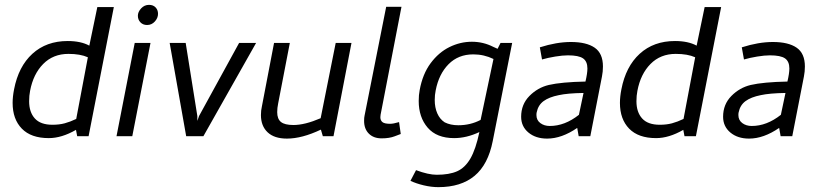

<svg xmlns="http://www.w3.org/2000/svg" viewBox="-20 -561 3374 791"><path d="M32 -137Q32 -163 38 -193Q56 -287 113.5 -339.5Q171 -392 259 -392Q313 -392 348 -373L381 -532H449L345 0H298L293 -26Q234 8 181 8Q108 8 70 -31Q32 -70 32 -137ZM294 -71 342 -325Q311 -339 262 -339Q199 -339 158 -297.5Q117 -256 104 -187Q100 -167 100 -144Q100 -99 123.5 -73Q147 -47 196 -47Q224 -47 246.5 -53Q269 -59 294 -71Z M548 -496Q548 -512 561.5 -526.5Q575 -541 594 -541Q611 -541 621 -530.5Q631 -520 631 -504Q631 -487 618 -472.5Q605 -458 586 -458Q569 -458 558.5 -469Q548 -480 548 -496ZM525 0H460L535 -384H600Z M747 0 679 -384H745L793 -83V-63L800 -83L965 -384H1035L818 0Z M1122 -99Q1122 -71 1137.5 -58.5Q1153 -46 1189 -46Q1236 -46 1301 -74L1363 -384H1428L1354 0H1310L1302 -27Q1224 10 1162 10Q1110 10 1082.5 -16Q1055 -42 1055 -87Q1055 -106 1059 -123L1109 -384H1174L1126 -135Q1122 -116 1122 -99Z M1624 -58 1631 -9Q1628 -8 1606 0.5Q1584 9 1552 9Q1519 9 1499.5 -10.5Q1480 -30 1480 -63Q1480 -77 1482 -85L1571 -533H1634L1551 -104Q1547 -86 1547 -78Q1547 -65 1555.5 -58Q1564 -51 1587 -51Q1601 -51 1624 -58Z M1851 8Q1779 8 1742 -35Q1705 -78 1705 -145Q1705 -170 1709 -190Q1721 -256 1754 -300.5Q1787 -345 1831.5 -367Q1876 -389 1924 -389Q1971 -389 2012 -368L2030 -360L2042 -384H2090L2010 20Q1991 117 1935 163.5Q1879 210 1786 210Q1757 210 1725.5 202.5Q1694 195 1671 184L1694 140Q1745 159 1779 159Q1831 159 1863.5 144.5Q1896 130 1918 92Q1940 54 1955 -17Q1902 8 1851 8ZM1960 -67 2013 -318Q1974 -337 1930 -337Q1868 -337 1828 -296.5Q1788 -256 1775 -189Q1771 -170 1771 -149Q1771 -118 1781.5 -94Q1792 -70 1812 -57Q1836 -45 1868 -45Q1918 -45 1960 -67Z M2213 -316 2204 -366Q2273 -388 2332 -388Q2396 -388 2430 -364.5Q2464 -341 2464 -287Q2464 -266 2460 -246L2412 0H2364L2358 -34Q2294 10 2234 10Q2187 10 2157 -15Q2127 -40 2127 -80Q2127 -131 2161 -165.5Q2195 -200 2241 -211Q2293 -223 2392 -225Q2400 -259 2400 -279Q2400 -308 2382 -320.5Q2364 -333 2320 -333Q2298 -333 2267.5 -328Q2237 -323 2213 -316ZM2365 -88 2384 -178Q2318 -177 2282 -169Q2242 -161 2219.5 -144.5Q2197 -128 2191 -98Q2190 -94 2190 -87Q2190 -66 2206 -54Q2222 -42 2245 -42Q2307 -42 2365 -88Z M2534 -137Q2534 -163 2540 -193Q2558 -287 2615.5 -339.5Q2673 -392 2761 -392Q2815 -392 2850 -373L2883 -532H2951L2847 0H2800L2795 -26Q2736 8 2683 8Q2610 8 2572 -31Q2534 -70 2534 -137ZM2796 -71 2844 -325Q2813 -339 2764 -339Q2701 -339 2660 -297.5Q2619 -256 2606 -187Q2602 -167 2602 -144Q2602 -99 2625.5 -73Q2649 -47 2698 -47Q2726 -47 2748.5 -53Q2771 -59 2796 -71Z M3045 -316 3036 -366Q3105 -388 3164 -388Q3228 -388 3262 -364.5Q3296 -341 3296 -287Q3296 -266 3292 -246L3244 0H3196L3190 -34Q3126 10 3066 10Q3019 10 2989 -15Q2959 -40 2959 -80Q2959 -131 2993 -165.5Q3027 -200 3073 -211Q3125 -223 3224 -225Q3232 -259 3232 -279Q3232 -308 3214 -320.5Q3196 -333 3152 -333Q3130 -333 3099.5 -328Q3069 -323 3045 -316ZM3197 -88 3216 -178Q3150 -177 3114 -169Q3074 -161 3051.5 -144.5Q3029 -128 3023 -98Q3022 -94 3022 -87Q3022 -66 3038 -54Q3054 -42 3077 -42Q3139 -42 3197 -88Z"/></svg>

Font: Cambay Devanagari
Style: Italic
Weight: 400
Italic angle: -11°
Designer: Pooja Saxena
Foundry: Pooja Saxena
Version: Version 1.018;PS 001.018;hotconv 1.0.70;makeotf.lib2.5.58329